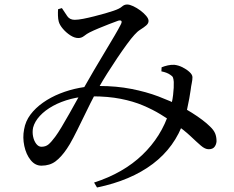

<svg xmlns="http://www.w3.org/2000/svg" viewBox="-20 -769 1040 853"><path d="M164 -33Q136 -33 116 -58Q96 -83 88 -120.5Q80 -158 87 -194Q93 -230 115 -259.5Q137 -289 171 -313Q205 -337 246.5 -353.5Q288 -370 332.5 -378.5Q377 -387 420 -387Q497 -387 563.5 -374Q630 -361 684 -340.5Q738 -320 777 -300Q807 -284 832.5 -268Q858 -252 878.5 -236.5Q899 -221 913 -207Q929 -192 935.5 -177Q942 -162 942 -141Q941 -127 933 -116.5Q925 -106 907 -106Q891 -106 872.5 -122Q854 -138 826 -164.5Q798 -191 753 -222Q726 -241 692.5 -261.5Q659 -282 615.5 -300.5Q572 -319 516 -330Q460 -341 389 -341Q340 -341 295.5 -329.5Q251 -318 215.5 -298.5Q180 -279 157 -254Q134 -229 127 -202Q123 -182 127 -162.5Q131 -143 141 -130Q151 -117 164 -117Q183 -117 195.5 -127.5Q208 -138 225 -161Q237 -177 253.5 -204.5Q270 -232 288 -264Q306 -296 323.5 -327.5Q341 -359 355 -383Q373 -415 397 -456Q421 -497 445.5 -537.5Q470 -578 489 -610.5Q508 -643 516 -659Q523 -672 519 -676Q515 -680 505 -677Q488 -671 465 -662Q442 -653 419 -643.5Q396 -634 378 -625Q366 -619 354 -609.5Q342 -600 328 -600Q311 -600 292.5 -612Q274 -624 259.5 -641Q245 -658 241 -673Q238 -684 237.5 -699.5Q237 -715 238 -728L255 -733Q268 -713 279 -697Q290 -681 312 -681Q327 -681 350 -685.5Q373 -690 398.5 -696.5Q424 -703 447 -709.5Q470 -716 484 -721Q511 -730 521.5 -739.5Q532 -749 545 -749Q556 -749 572 -741.5Q588 -734 603.5 -722.5Q619 -711 629.5 -698.5Q640 -686 640 -676Q640 -665 629.5 -656Q619 -647 604.5 -638Q590 -629 577 -614Q564 -600 543.5 -572Q523 -544 500.5 -510.5Q478 -477 456.5 -443Q435 -409 420 -382Q402 -351 382 -311Q362 -271 342.5 -230.5Q323 -190 306 -157.5Q289 -125 277 -108Q252 -71 226.5 -52Q201 -33 164 -33ZM398 42Q528 0 612.5 -81Q697 -162 732 -272Q745 -312 749 -347Q753 -382 752 -405Q751 -418 748.5 -424.5Q746 -431 736 -437Q722 -447 697 -452L698 -470Q710 -475 725.5 -478.5Q741 -482 755 -481Q773 -479 791 -470Q809 -461 822 -449Q835 -437 835 -426Q835 -414 832 -400Q829 -386 827 -369Q825 -355 821 -332Q817 -309 811 -282.5Q805 -256 797 -232Q757 -115 659 -41Q561 33 411 64Z"/></svg>

Font: Noto Serif SC ExtraLight Medium
Style: Regular
Weight: 500
Version: Version 2.002-H1;hotconv 1.1.0;makeotfexe 2.6.0